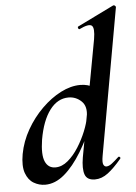

<svg xmlns="http://www.w3.org/2000/svg" viewBox="-53 -767 581 821"><g transform="rotate(-5 237.5 -356.5)"><path d="M108 13Q82 13 59 -0.5Q36 -14 25 -44.5Q14 -75 23 -126Q33 -180 61 -229Q89 -278 128 -316.5Q167 -355 210 -377Q253 -399 294 -399Q327 -399 352.5 -383Q378 -367 380 -332L330 -246Q301 -171 265.5 -112.5Q230 -54 190.5 -20.5Q151 13 108 13ZM158 -57Q186 -57 211.5 -78.5Q237 -100 257.5 -132.5Q278 -165 292 -199.5Q306 -234 310 -260Q318 -305 294.5 -327.5Q271 -350 239 -350Q192 -350 158.5 -305.5Q125 -261 111 -180Q101 -116 114 -86.5Q127 -57 158 -57ZM322 9Q288 9 279 -16Q270 -41 278 -89L370 -589Q378 -637 365.5 -647Q353 -657 312 -637Q308 -636 306 -642Q304 -648 308 -649L463 -725Q468 -727 472 -723Q476 -719 475 -717L363 -89Q358 -61 362.5 -51.5Q367 -42 375 -42Q386 -42 399 -52Q412 -62 428 -77Q432 -81 436 -77Q440 -73 436 -69Q405 -32 378 -11.5Q351 9 322 9Z"/></g></svg>

Font: Cormorant Infant Light
Style: Bold Italic
Weight: 700
Italic angle: -10°
Version: Version 4.001